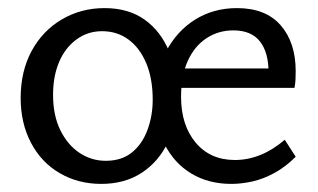

<svg xmlns="http://www.w3.org/2000/svg" viewBox="-20 -445 785 474"><path d="M230 9Q173 9 127.5 -17.5Q82 -44 56.5 -92.5Q31 -141 31 -203Q31 -269 58 -319Q85 -369 132.5 -397Q180 -425 238 -425Q297 -425 337 -396.5Q377 -368 397.5 -318Q418 -268 418 -204Q418 -143 395 -94.5Q372 -46 330 -18.5Q288 9 230 9ZM241 -48Q280 -48 305.5 -68.5Q331 -89 344 -124Q357 -159 357 -199Q357 -251 341 -289Q325 -327 297 -347.5Q269 -368 232 -368Q196 -368 168 -347Q140 -326 125.5 -291Q111 -256 111 -211Q111 -160 129 -123.5Q147 -87 176.5 -67.5Q206 -48 241 -48ZM551 9Q495 9 452.5 -16.5Q410 -42 386.5 -88.5Q363 -135 363 -199Q363 -266 389.5 -317Q416 -368 461.5 -396.5Q507 -425 565 -425Q636 -425 673 -382.5Q710 -340 710 -269Q710 -258 709.5 -248Q709 -238 707 -228H643V-266Q643 -316 621.5 -343Q600 -370 556 -370Q519 -370 489.5 -350.5Q460 -331 443.5 -294.5Q427 -258 427 -206Q427 -136 463 -93Q499 -50 560 -50Q592 -50 623 -62.5Q654 -75 683 -100L710 -58Q685 -33 657.5 -18Q630 -3 603 3Q576 9 551 9ZM392 -228 402 -276H697V-228Z"/></svg>

Font: Ysabeau Office Medium
Style: Regular
Weight: 500
Designer: Christian Thalmann (Catharsis Fonts)
Version: Version 2.001;gftools[0.9.30]; featfreeze: tnum,lnum,ss02